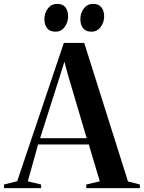

<svg xmlns="http://www.w3.org/2000/svg" viewBox="-60 -968 740 988"><path d="M28.5 -35.5 268.5 -747H373.5L598.5 -34.5L660 -18.5V0H384V-18.5L453.5 -35L397 -224.5H136L83 -35L151.5 -18.5V0H-39.5V-18.5ZM386 -257 288 -588.5 271.5 -650.5 252 -588.5 146.5 -257ZM225 -805Q196 -805 182.2 -823Q168.5 -841 168.5 -869.5Q168.5 -901 186.5 -924.5Q204.5 -948 233 -948H234Q263.5 -948 277 -930Q290.5 -912 290.5 -883.5Q290.5 -854 273 -829.5Q255.5 -805 226 -805ZM410.5 -805Q381 -805 367.2 -823Q353.5 -841 353.5 -869.5Q353.5 -901 371.5 -924.5Q389.5 -948 418 -948H419Q448 -948 462 -930Q476 -912 476 -883.5Q476 -854 458.2 -829.5Q440.5 -805 411.5 -805Z"/></svg>

Font: Merriweather 144pt SemiBold
Style: Regular
Weight: 600
Version: Version 2.100